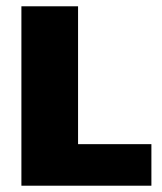

<svg xmlns="http://www.w3.org/2000/svg" viewBox="-20 -590 516 610"><path d="M48 0H461V-132H228V-570H48Z"/></svg>

Font: FilmFarsi Display
Style: Regular
Weight: 400
Designer: Borna Izadpanah
Foundry: Borna Izadpanah
Version: Version 1.000;PS 001.000;hotconv 1.0.88;makeotf.lib2.5.64775